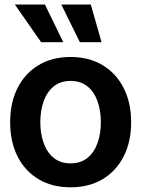

<svg xmlns="http://www.w3.org/2000/svg" viewBox="-20 -799 610 830"><path d="M285.2 10.7Q205.1 10.7 146.5 -24.4Q87.9 -59.6 55.9 -122.8Q23.9 -186 23.9 -270.5Q23.9 -355 55.9 -418.5Q87.9 -481.9 146.5 -517.3Q205.1 -552.7 285.2 -552.7Q364.7 -552.7 423.6 -517.3Q482.4 -481.9 514.6 -418.5Q546.9 -355 546.9 -270.5Q546.9 -186 514.6 -122.8Q482.4 -59.6 423.6 -24.4Q364.7 10.7 285.2 10.7ZM285.2 -92.8Q329.1 -92.8 358.2 -116.5Q387.2 -140.1 401.6 -180.7Q416 -221.2 416 -270.5Q416 -320.8 401.6 -361.3Q387.2 -401.9 358.2 -425.5Q329.1 -449.2 285.2 -449.2Q241.2 -449.2 212.2 -425.5Q183.1 -401.9 168.7 -361.3Q154.3 -320.8 154.3 -270.5Q154.3 -221.2 168.7 -180.7Q183.1 -140.1 212.2 -116.5Q241.2 -92.8 285.2 -92.8ZM157.7 -616.7 44.4 -779.3H174.3L253.4 -616.7ZM325.2 -616.7 245.1 -779.3H372.6L418.9 -616.7Z"/></svg>

Font: Inter Tight SemiBold
Style: Regular
Weight: 600
Designer: Rasmus Andersson
Foundry: rsms
Version: Version 3.004; ttfautohint (v1.8.4.7-5d5b)